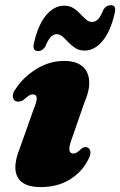

<svg xmlns="http://www.w3.org/2000/svg" viewBox="-20 -728 477 761"><path d="M270.5 -119.5Q257 -119.5 255 -133.5Q253 -147.5 265.5 -180.5L315 -323Q337 -374 333.2 -410.8Q329.5 -447.5 304.2 -467Q279 -486.5 234.5 -486.5Q175.5 -486.5 123.5 -454Q71.5 -421.5 42 -375.5Q30.5 -360.5 30.8 -347.2Q31 -334 40 -328Q46 -325 54 -325.2Q62 -325.5 72 -331Q86 -343.5 94.2 -348.8Q102.5 -354 110 -354Q124 -354 125.5 -340.5Q127 -327 112 -291.5L58 -139Q39.5 -94 41 -59.8Q42.5 -25.5 67 -6Q91.5 13.5 141.5 13.5Q207.5 13.5 255.5 -15.8Q303.5 -45 327.5 -91.5Q338.5 -110 338.5 -123Q338.5 -136 330 -141.5Q323.5 -146 317.2 -145.2Q311 -144.5 303 -139Q291.5 -128 284.8 -123.8Q278 -119.5 270.5 -119.5ZM315 -527.5Q294.3 -527.5 279 -537.2Q263.7 -547 251.5 -560Q239.4 -573 228.3 -582.8Q217.3 -592.5 205.2 -592.5Q191.2 -592.5 180.6 -580.8Q170.1 -569 159.7 -544Q148.5 -525.5 130.9 -525.5Q105.7 -525.5 115.6 -561.5Q132.3 -632 163.8 -668.8Q195.3 -705.5 234.4 -705.5Q255.6 -705.5 270.9 -695.8Q286.2 -686 298.1 -673.2Q310 -660.5 321 -650.8Q332.1 -641 344.2 -641Q359.1 -641 369.6 -653Q380.2 -665 390.1 -690Q400.9 -707.5 419.4 -707.5Q443.7 -707.5 433.8 -672.5Q417.1 -601.5 385.6 -564.5Q354.1 -527.5 315 -527.5Z"/></svg>

Font: Fraunces Black
Style: Italic
Weight: 900
Italic angle: -16°
Version: Version 1.000;[b76b70a41]